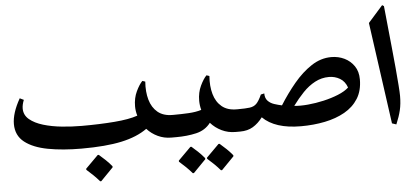

<svg xmlns="http://www.w3.org/2000/svg" viewBox="-58 -848 2649 1214"><g transform="rotate(-5 1266.0 -241.0)"><path d="M95 -319Q83 -289 83 -265Q83 -223 116 -195.5Q149 -168 202.5 -152Q256 -136 320 -129.5Q384 -123 446 -123Q560 -123 653.5 -130.5Q747 -138 801 -157Q792 -186 792 -217Q792 -269 812 -311Q832 -353 852 -373L870 -367Q865 -303 879.5 -252Q894 -201 929.5 -171.5Q965 -142 1023 -142H1028Q1048 -142 1061 -126Q1074 -110 1074 -87V-57Q1074 -32 1061 -16Q1048 0 1028 0H1003Q958 0 918.5 -18.5Q879 -37 850 -69Q786 -23 686.5 -1.5Q587 20 432 20Q313 20 219.5 2.5Q126 -15 72.5 -57Q19 -99 19 -172Q19 -206 31.5 -245.5Q44 -285 70 -331ZM531 236Q512 214 492 194.5Q472 175 450 156V149L530 69H537Q558 87 578 106Q598 125 617 148V155L538 236Z M1199 -217Q1199 -269 1219 -311Q1239 -353 1259 -373L1277 -367Q1272 -303 1286.5 -252Q1301 -201 1336.5 -171.5Q1372 -142 1430 -142H1435Q1455 -142 1468 -126Q1481 -110 1481 -87V-57Q1481 -32 1468 -16Q1455 0 1435 0H1410Q1364 0 1323.5 -19.5Q1283 -39 1254 -72Q1220 -27 1162 -13.5Q1104 0 1034 0Q1000 0 982 -22Q964 -44 964 -70Q963 -97 980.5 -119.5Q998 -142 1034 -142Q1079 -142 1125.5 -144.5Q1172 -147 1207 -158Q1199 -187 1199 -217ZM1298 233Q1279 211 1259 191.5Q1239 172 1217 153V146L1297 66H1304Q1325 84 1345 103Q1365 122 1384 145V152L1305 233ZM1119 236Q1100 214 1080 194.5Q1060 175 1038 156V149L1118 69H1125Q1146 87 1166 106Q1186 125 1205 148V155L1126 236Z M1440 0Q1406 0 1388.5 -22.5Q1371 -45 1371 -71Q1371 -98 1388.5 -120Q1406 -142 1440 -142Q1487 -142 1513.5 -145.5Q1540 -149 1556.5 -165.5Q1573 -182 1591 -222L1613 -227Q1613 -197 1629 -180Q1645 -163 1669.5 -155Q1694 -147 1718 -142Q1763 -214 1815.5 -277Q1868 -340 1928 -379.5Q1988 -419 2055 -419Q2100 -419 2138 -400.5Q2176 -382 2199.5 -347.5Q2223 -313 2223 -263Q2223 -191 2191.5 -141Q2160 -91 2105 -60Q2050 -29 1978.5 -14.5Q1907 0 1827 0Q1662 0 1584 -78Q1556 -41 1522 -20.5Q1488 0 1440 0ZM1795 -132Q1833 -128 1882.5 -132.5Q1932 -137 1982.5 -148.5Q2033 -160 2076 -177.5Q2119 -195 2144 -218Q2130 -258 2098.5 -276.5Q2067 -295 2029 -295Q1982 -295 1940.5 -273Q1899 -251 1863.5 -214Q1828 -177 1795 -132Z M2415 -711Q2417 -692 2420.5 -657Q2424 -622 2429 -572Q2435 -511 2442 -443.5Q2449 -376 2454.5 -314Q2460 -252 2463.5 -205Q2467 -158 2467 -137Q2467 -86 2457.5 -46Q2448 -6 2428 41L2401 32L2311 -613L2404 -718Z"/></g></svg>

Font: Bona Nova
Style: Bold
Weight: 700
Designer: Mateusz Machalski
Foundry: Capitalics
Version: Version 4.001; ttfautohint (v1.8.3)